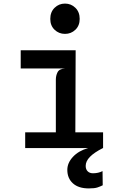

<svg xmlns="http://www.w3.org/2000/svg" viewBox="-20 -826 640 1071"><path d="M291.5 -15V-382Q291.5 -404 301 -423Q310.5 -442 342.5 -444L291.5 -466.5L286 -510L402 -545.5L400 -15ZM120.5 0V-88H555V0ZM95.5 -444V-545.5H402L364.5 -444ZM342.5 -637Q308.5 -637 284.5 -660Q260.5 -683 260.5 -720.5Q260.5 -759 284.5 -782.5Q308.5 -806 342.5 -806Q376.5 -806 400.5 -782.5Q424.5 -759 424.5 -720.5Q424.5 -683 400.5 -660Q376.5 -637 342.5 -637ZM475.5 225Q418 225 386.8 196.8Q355.5 168.5 355.5 121.5Q355.5 82.5 387 48.8Q418.5 15 471.5 0H554Q505.5 24.5 481.8 48.8Q458 73 458 99.5Q458 118.5 469 129.5Q480 140.5 498.5 140.5Q528.5 140.5 552 128.5L553 207.5Q540 214 524 219.5Q508 225 475.5 225Z"/></svg>

Font: Spline Sans Mono Medium
Style: Regular
Weight: 500
Monospace: yes
Version: Version 1.004